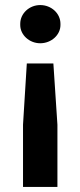

<svg xmlns="http://www.w3.org/2000/svg" viewBox="-20 -549 318 759"><path d="M139 -378C183 -378 219 -411 219 -450V-455C219 -496 183 -529 139 -529C96 -529 60 -496 60 -455V-450C60 -411 96 -378 139 -378ZM71 190H207V-56L191 -298H86L71 -56Z"/></svg>

Font: Fixel Display SemiBold
Style: Regular
Weight: 600
Designer: AlfaBravo + MacPaw
Foundry: Kyrylo Tkachov, Marchela Mozhyna, Serhii Makarenko, Maria Weinstein, Zakhar Kryvoshyya
Version: Version 1.211